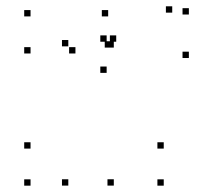

<svg xmlns="http://www.w3.org/2000/svg" viewBox="-20 -576 660 606"><path d="M76.4 -524.2V-544.2H56.4V-524.2ZM76.4 -407.2V-427.2H56.4V-407.2ZM218.1 -407.2V-427.2H198.1V-407.2ZM195.6 -429.7V-449.7H175.6V-429.7ZM195.6 9.8V-10.2H175.6V9.8ZM339.2 9.8V-10.2H319.2V9.8ZM339.2 -425.8V-445.8H319.2V-425.8ZM330.6 -425.8V-445.8H310.6V-425.8ZM321.4 -524.2V-544.2H301.4V-524.2ZM576.1 -530.2V-550.2H556.1V-530.2ZM523.6 -536.1V-556.1H503.6V-536.1ZM346.8 -444.3V-464.3H326.8V-444.3ZM316.6 -444.3V-464.3H296.6V-444.3ZM316.6 -346V-366H296.6V-346ZM576.1 -392.9V-412.9H556.1V-392.9ZM496.8 10V-10H476.8V10ZM496.8 -107V-127H476.8V-107ZM76.4 -107V-127H56.4V-107ZM76.4 10V-10H56.4V10Z"/></svg>

Font: Monaspace Neon Dots Var
Style: Regular
Weight: 400
Designer: Riley Cran and the Lettermatic Team
Version: Version 1.100 (Monaspace Neon Dots)